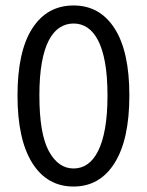

<svg xmlns="http://www.w3.org/2000/svg" viewBox="-20 -670 537 702"><path d="M249 12Q152 12 98 -74Q44 -160 44 -321Q44 -482 98 -566Q152 -650 249 -650Q345 -650 399 -566Q453 -482 453 -321Q453 -160 399 -74Q345 12 249 12ZM249 -54Q277 -54 299.5 -69.5Q322 -85 338.5 -117.5Q355 -150 364 -200.5Q373 -251 373 -321Q373 -391 364 -441Q355 -491 338.5 -522.5Q322 -554 299.5 -569Q277 -584 249 -584Q221 -584 198 -569Q175 -554 158.5 -522.5Q142 -491 133 -441Q124 -391 124 -321Q124 -181 158.5 -117.5Q193 -54 249 -54Z"/></svg>

Font: CV Source Sans
Style: Regular
Weight: 400
Designer: Paul D. Hunt
Foundry: Adobe Systems Incorporated
Version: Version 3.001